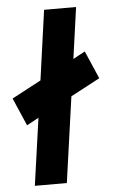

<svg xmlns="http://www.w3.org/2000/svg" viewBox="-61 -788 505 825"><g transform="rotate(-5 192.0 -375.0)"><path d="M299 -750 268 -528.5 319.5 -556.5 371.5 -436.5 245.5 -369.5 193.5 0H55.5L96.5 -290L45 -262L-7 -382L119 -449L161 -750Z"/></g></svg>

Font: Urbanist ExtraBold
Style: Italic
Weight: 800
Italic angle: -8°
Designer: Corey Hu
Foundry: Corey Hu
Version: Version 1.321; ttfautohint (v1.8.4.7-5d5b)